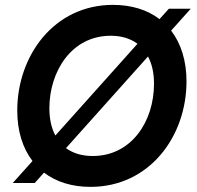

<svg xmlns="http://www.w3.org/2000/svg" viewBox="-20 -732 788 768"><path d="M342 15.5C578 15.5 726 -186.5 726 -406.5C726 -489 704 -558 664.5 -609.5L743 -697H655.5L618 -655.5C570 -692.5 506.5 -712.5 432 -712.5C195 -712.5 49 -508 49 -290C49 -208 70.5 -139.5 110 -88L31 0H119L156 -41.5C204.5 -4.5 267.5 15.5 342 15.5ZM177.5 -299C177.5 -445 265 -589 423 -589C466.5 -589 502 -577.5 530 -557L201.5 -190C185.5 -219.5 177.5 -256.5 177.5 -299ZM244 -139.5 572 -506C588 -476.5 596 -439.5 596 -397C596 -246 505.5 -108 351 -108C307.5 -108 272 -119 244 -139.5Z"/></svg>

Font: HK Grotesk
Style: Bold Italic
Weight: 700
Italic angle: -16°
Designer: Alfredo Marco Pradil
Foundry: Hanken Design Co.
Version: Version 3.001;FEAKit 1.0